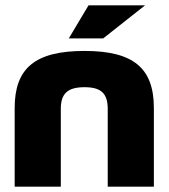

<svg xmlns="http://www.w3.org/2000/svg" viewBox="-20 -700 633 720"><path d="M35 -295V0H208V-291C208 -348 232 -373 297 -373C361 -373 384 -348 384 -291V0H557V-295C557 -444 481 -509 297 -509C111 -509 35 -444 35 -295ZM238 -556H367L524 -680H312Z"/></svg>

Font: LT Wave Black
Style: Regular
Weight: 900
Designer: Daniel Lyons
Version: Version 2.5 (Glyphs App)